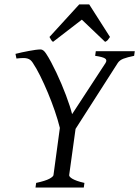

<svg xmlns="http://www.w3.org/2000/svg" viewBox="-20 -846 628 866"><path d="M357.9 0H140.1L143.1 -21Q185.5 -30.3 202.9 -39.8Q220.2 -49.3 221.2 -56.2L250 -269Q241.2 -304.7 227.1 -345.9Q212.9 -387.2 196 -427.5Q179.2 -467.8 161.4 -503.7Q143.6 -539.6 127 -564Q122.1 -571.3 116.5 -575.7Q110.8 -580.1 102.8 -582.3Q94.7 -584.5 83 -584.2Q71.3 -584 54.2 -582L49.8 -603Q63 -606.4 78.9 -609.9Q94.7 -613.3 110.4 -616.2Q126 -619.1 139.9 -621.1Q153.8 -623 163.1 -623Q175.8 -623 188 -604Q198.7 -587.9 210.4 -565.9Q222.2 -543.9 234.1 -518.8Q246.1 -493.7 257.1 -467.5Q268.1 -441.4 277.6 -416.3Q287.1 -391.1 294.2 -369.1Q301.3 -347.2 305.2 -331.1L456.1 -562Q464.4 -575.7 453.4 -582.5Q442.4 -589.4 409.2 -594.2L412.1 -615.2H587.9L585 -594.2Q554.2 -587.9 536.9 -581.3Q519.5 -574.7 511.2 -562L320.8 -264.6L292 -56.2Q291.5 -53.2 294.7 -49.1Q297.9 -44.9 305.9 -40Q314 -35.2 327.4 -30.3Q340.8 -25.4 360.8 -21ZM476.1 -679.2Q469.2 -669.4 465.6 -665Q461.9 -660.6 454.1 -657.2L349.1 -757.3L219.2 -657.2Q214.8 -660.2 211.4 -664.8Q208 -669.4 203.1 -679.2L337.4 -826.2H382.3Z"/></svg>

Font: Gentium Plus
Style: Italic
Weight: 400
Italic angle: -8°
Designer: J. Victor Gaultney, Annie Olsen, Iska Routamaa
Foundry: SIL International
Version: Version 1.510